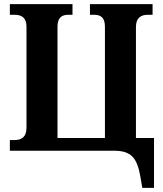

<svg xmlns="http://www.w3.org/2000/svg" viewBox="-20 -734 794 935"><path d="M673 181H730V-62H642V-602C642 -648 667 -662 700 -662H723V-714H418V-662H439C471 -662 491 -648 491 -604V-62H260V-604C260 -648 281 -662 312 -662H333V-714H28V-662H51C84 -662 109 -649 109 -604V-112C109 -66 84 -52 51 -52H28V0H535C617 0 647 33 663 123Z"/></svg>

Font: Noto Serif SemiCondensed
Style: Bold
Weight: 700
Width: 4
Designer: Monotype Design Team
Foundry: Monotype Imaging Inc.
Version: Version 2.015